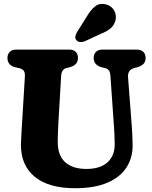

<svg xmlns="http://www.w3.org/2000/svg" viewBox="-20 -956 786 991"><path d="M568 -306.5 550 -564Q548.5 -583.5 542.2 -592.2Q536 -601 523 -604.5L504 -609Q463.5 -620.5 463.5 -657Q463.5 -676.5 475.2 -688.2Q487 -700 508.5 -700H686.5Q708 -700 719.8 -688.2Q731.5 -676.5 731.5 -657Q731.5 -637.5 720.8 -626.5Q710 -615.5 691 -609.5L672 -604.5Q637.5 -594.5 641 -556L660 -307.5Q664 -256 664.5 -206Q665 -142 633 -92Q601 -42 534.8 -13.2Q468.5 15.5 367.5 15.5Q231.5 15.5 159.5 -43.5Q87.5 -102.5 88 -209.5Q88.5 -230 90.5 -266Q92.5 -302 94.5 -331L108.5 -562Q109.5 -580.5 103 -590.2Q96.5 -600 78.5 -604.5L59.5 -608.5Q18.5 -619 18.5 -657Q18.5 -676.5 30.2 -688.2Q42 -700 63.5 -700H337.5Q359 -700 370.8 -688.2Q382.5 -676.5 382.5 -657Q382.5 -621 342 -609.5L322 -604.5Q297.5 -598 295.5 -563L281.5 -324.5Q280 -295 279 -270.8Q278 -246.5 278 -228.5Q277 -154.5 316 -119.2Q355 -84 425.5 -84Q497.5 -84 535.2 -118.5Q573 -153 572 -213.5Q571.5 -245.5 570.5 -266Q569.5 -286.5 568 -306.5ZM425.5 -866.5Q446 -903 470.2 -922.5Q494.5 -942 528 -933Q557 -925 569.8 -900.5Q582.5 -876 576 -850.5Q569 -825.5 551 -809.8Q533 -794 497.5 -780L416.5 -742.5Q405 -738 392.8 -739.2Q380.5 -740.5 374 -749Q366.5 -759 369.2 -769.8Q372 -780.5 378.5 -792Z"/></svg>

Font: Fraunces 72pt S100
Style: Bold
Weight: 700
Version: Version 1.000; ttfautohint (v1.8.3)